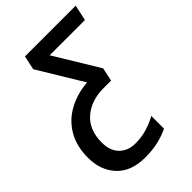

<svg xmlns="http://www.w3.org/2000/svg" viewBox="-262 -627 955 955"><g transform="rotate(-45 216.0 -149.5)"><path d="M173 240Q75 240 22.5 184Q-30 128 -30 39Q-30 -42 4 -100Q38 -158 97.5 -190.5Q157 -223 232 -229L89 -465L105 -539H462L444 -456H196L338 -222L323 -151H270Q183 -151 127.5 -103Q72 -55 72 34Q72 92 104 124Q136 156 188 156Q232 156 269.5 144.5Q307 133 340 115V204Q306 221 264.5 230.5Q223 240 173 240Z"/></g></svg>

Font: Noto Sans SemiCondensed Medium
Style: Italic
Weight: 500
Width: 4
Italic angle: -12°
Designer: Monotype Design Team
Foundry: Monotype Imaging Inc.
Version: Version 2.013; ttfautohint (v1.8.4.7-5d5b)